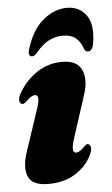

<svg xmlns="http://www.w3.org/2000/svg" viewBox="-50 -701 434 746"><g transform="rotate(-5 166.5 -328.0)"><path d="M227.5 -102Q241 -102 261 -124Q268 -131 273 -131Q281.5 -131 285 -119.5Q288.5 -108 278 -87Q257.5 -45 214.2 -17.5Q171 10 109 10Q44.5 10 30 -27.8Q15.5 -65.5 37 -126L90.5 -286.5Q108 -338.5 86.5 -338.5Q79 -338.5 70.8 -333.5Q62.5 -328.5 48 -314Q41 -308.5 36 -308.5Q27 -308.5 24 -319.2Q21 -330 31 -349Q57.5 -397 102.5 -427.5Q147.5 -458 202 -458Q261.5 -458 278.8 -419Q296 -380 275.5 -319.5L224 -160.5Q213.5 -128 214.8 -115Q216 -102 227.5 -102ZM213.3 -559Q185 -559 160 -546.2Q135 -533.5 110.7 -504.5Q99 -489.5 89.1 -489.5Q80.1 -489.5 77.6 -497.5Q75.2 -505.5 79.7 -519Q102.2 -592.5 146.3 -629Q190.4 -665.5 239 -665.5Q287.6 -665.5 314.3 -629Q341.1 -592.5 329 -519Q324 -489.5 306 -489.5Q295.2 -489.5 290.7 -504.5Q280.8 -531.5 263 -545.2Q245.3 -559 213.3 -559Z"/></g></svg>

Font: Fraunces 144pt Soft Black
Style: Italic
Weight: 900
Italic angle: -16°
Version: Version 1.000;[b76b70a41]